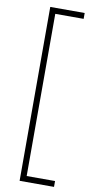

<svg xmlns="http://www.w3.org/2000/svg" viewBox="-103 -781 501 1033"><g transform="rotate(10 147.0 -265.0)"><path d="M117 178H272V210H84V-740H272V-708H117Z"/></g></svg>

Font: Georama ExtraCondensed Thin ExtraLight
Style: Regular
Weight: 250
Version: Version 1.001